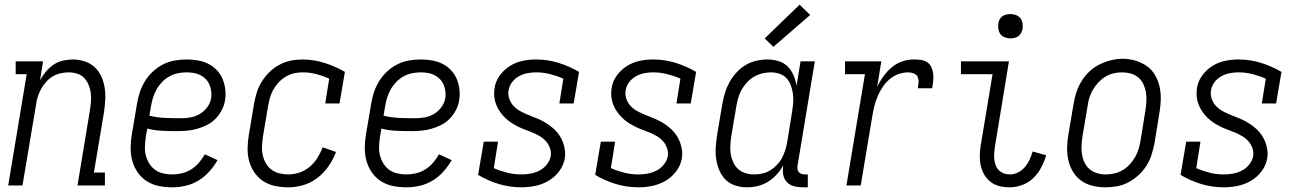

<svg xmlns="http://www.w3.org/2000/svg" viewBox="-20 -792 5540 820"><path d="M15 0 94 -475H47V-530H164L151 -449Q161 -468 175.5 -485.5Q190 -503 208.5 -515.5Q227 -528 248.5 -533Q270 -538 291 -538Q317 -538 341.5 -530Q366 -522 384 -505.5Q402 -489 412.5 -466Q423 -443 427 -417.5Q431 -392 429.5 -365.5Q428 -339 424 -312L381 -55H428V0H311L364 -321Q367 -340 368.5 -359Q370 -378 367.5 -396Q365 -414 358 -430.5Q351 -447 339 -459.5Q327 -472 309.5 -477.5Q292 -483 273 -483Q256 -483 238.5 -479Q221 -475 205 -465.5Q189 -456 176.5 -442Q164 -428 155.5 -412Q147 -396 141.5 -379.5Q136 -363 134 -345L76 0Z M716 8Q687 8 659 2.5Q631 -3 608 -17.5Q585 -32 569 -54.5Q553 -77 545.5 -103.5Q538 -130 538 -159.5Q538 -189 543 -218L565 -348Q569 -373 577 -397.5Q585 -422 599 -445Q613 -468 633 -486.5Q653 -505 676.5 -517Q700 -529 726 -533.5Q752 -538 777 -538Q801 -538 824.5 -534Q848 -530 868.5 -520Q889 -510 905 -493.5Q921 -477 930 -456Q939 -435 942 -411.5Q945 -388 941 -364Q938 -343 927.5 -322.5Q917 -302 901 -285.5Q885 -269 864.5 -258.5Q844 -248 822.5 -242Q801 -236 779.5 -234Q758 -232 737 -232Q704 -232 671.5 -233.5Q639 -235 609 -243L603 -209Q600 -189 599 -168.5Q598 -148 602.5 -129.5Q607 -111 617 -94.5Q627 -78 642 -67Q657 -56 676.5 -51.5Q696 -47 716 -47Q736 -47 757 -52Q778 -57 796.5 -68.5Q815 -80 829.5 -97Q844 -114 855 -133L909 -108Q894 -82 873.5 -59Q853 -36 827 -20.5Q801 -5 772.5 1.5Q744 8 716 8ZM752 -287Q773 -287 793.5 -290.5Q814 -294 833 -305Q852 -316 865 -334Q878 -352 882 -373Q884 -388 882 -403Q880 -418 874 -431.5Q868 -445 858 -455Q848 -465 835 -471.5Q822 -478 807 -480.5Q792 -483 776 -483Q758 -483 739 -479Q720 -475 703 -465.5Q686 -456 672 -441.5Q658 -427 648.5 -410Q639 -393 633.5 -375Q628 -357 625 -339L618 -298Q650 -290 684 -288.5Q718 -287 752 -287Z M1211 8Q1182 8 1154 2Q1126 -4 1104 -18.5Q1082 -33 1066.5 -55.5Q1051 -78 1044 -104.5Q1037 -131 1037.5 -160Q1038 -189 1043 -218L1065 -348Q1069 -372 1076.5 -396.5Q1084 -421 1098 -443.5Q1112 -466 1131 -484.5Q1150 -503 1173.5 -515.5Q1197 -528 1221.5 -533Q1246 -538 1272 -538Q1296 -538 1320.5 -534Q1345 -530 1367 -523Q1389 -516 1410.5 -506.5Q1432 -497 1453 -485L1430 -350H1369L1386 -456Q1360 -468 1331.5 -475.5Q1303 -483 1273 -483Q1254 -483 1236 -479Q1218 -475 1201 -465Q1184 -455 1170.5 -440.5Q1157 -426 1147.5 -409.5Q1138 -393 1133 -375Q1128 -357 1125 -339L1103 -209Q1100 -189 1099 -169Q1098 -149 1102 -130.5Q1106 -112 1115 -95.5Q1124 -79 1138.5 -68Q1153 -57 1172 -52Q1191 -47 1211 -47Q1234 -47 1258.5 -55Q1283 -63 1302.5 -79.5Q1322 -96 1335.5 -117.5Q1349 -139 1358 -163L1415 -143Q1403 -111 1383 -82Q1363 -53 1335.5 -32Q1308 -11 1275.5 -1.5Q1243 8 1211 8Z M1716 8Q1687 8 1659 2.5Q1631 -3 1608 -17.5Q1585 -32 1569 -54.5Q1553 -77 1545.5 -103.5Q1538 -130 1538 -159.5Q1538 -189 1543 -218L1565 -348Q1569 -373 1577 -397.5Q1585 -422 1599 -445Q1613 -468 1633 -486.5Q1653 -505 1676.5 -517Q1700 -529 1726 -533.5Q1752 -538 1777 -538Q1801 -538 1824.5 -534Q1848 -530 1868.5 -520Q1889 -510 1905 -493.5Q1921 -477 1930 -456Q1939 -435 1942 -411.5Q1945 -388 1941 -364Q1938 -343 1927.5 -322.5Q1917 -302 1901 -285.5Q1885 -269 1864.5 -258.5Q1844 -248 1822.5 -242Q1801 -236 1779.5 -234Q1758 -232 1737 -232Q1704 -232 1671.5 -233.5Q1639 -235 1609 -243L1603 -209Q1600 -189 1599 -168.5Q1598 -148 1602.5 -129.5Q1607 -111 1617 -94.5Q1627 -78 1642 -67Q1657 -56 1676.5 -51.5Q1696 -47 1716 -47Q1736 -47 1757 -52Q1778 -57 1796.5 -68.5Q1815 -80 1829.5 -97Q1844 -114 1855 -133L1909 -108Q1894 -82 1873.5 -59Q1853 -36 1827 -20.5Q1801 -5 1772.5 1.5Q1744 8 1716 8ZM1752 -287Q1773 -287 1793.5 -290.5Q1814 -294 1833 -305Q1852 -316 1865 -334Q1878 -352 1882 -373Q1884 -388 1882 -403Q1880 -418 1874 -431.5Q1868 -445 1858 -455Q1848 -465 1835 -471.5Q1822 -478 1807 -480.5Q1792 -483 1776 -483Q1758 -483 1739 -479Q1720 -475 1703 -465.5Q1686 -456 1672 -441.5Q1658 -427 1648.5 -410Q1639 -393 1633.5 -375Q1628 -357 1625 -339L1618 -298Q1650 -290 1684 -288.5Q1718 -287 1752 -287Z M2208 8Q2157 8 2110.5 -6Q2064 -20 2022 -45L2046 -187H2107L2089 -74Q2116 -62 2145.5 -54.5Q2175 -47 2207 -47Q2226 -47 2245.5 -50.5Q2265 -54 2283 -63Q2301 -72 2314.5 -88.5Q2328 -105 2332 -124Q2335 -142 2329 -159Q2323 -176 2312 -188.5Q2301 -201 2286 -210Q2271 -219 2255.5 -225.5Q2240 -232 2223.5 -238Q2207 -244 2192 -251.5Q2177 -259 2162.5 -268.5Q2148 -278 2136 -290Q2124 -302 2114.5 -316Q2105 -330 2099 -345.5Q2093 -361 2091 -379Q2089 -397 2092 -415Q2096 -444 2114 -469Q2132 -494 2157.5 -510Q2183 -526 2211.5 -532Q2240 -538 2269 -538Q2319 -538 2365.5 -523.5Q2412 -509 2453 -485L2430 -350H2369L2386 -456Q2359 -468 2329.5 -475.5Q2300 -483 2269 -483Q2251 -483 2232.5 -479.5Q2214 -476 2196.5 -466.5Q2179 -457 2167 -441Q2155 -425 2152 -406Q2149 -388 2154.5 -371.5Q2160 -355 2171 -342Q2182 -329 2196.5 -320.5Q2211 -312 2227 -305Q2243 -298 2259 -292Q2275 -286 2290.5 -278.5Q2306 -271 2320 -261.5Q2334 -252 2346.5 -240.5Q2359 -229 2368.5 -215Q2378 -201 2384 -185Q2390 -169 2392.5 -151.5Q2395 -134 2392 -115Q2387 -86 2368 -60.5Q2349 -35 2322 -19.5Q2295 -4 2265.5 2Q2236 8 2208 8Z M2708 8Q2657 8 2610.5 -6Q2564 -20 2522 -45L2546 -187H2607L2589 -74Q2616 -62 2645.5 -54.5Q2675 -47 2707 -47Q2726 -47 2745.5 -50.5Q2765 -54 2783 -63Q2801 -72 2814.5 -88.5Q2828 -105 2832 -124Q2835 -142 2829 -159Q2823 -176 2812 -188.5Q2801 -201 2786 -210Q2771 -219 2755.5 -225.5Q2740 -232 2723.5 -238Q2707 -244 2692 -251.5Q2677 -259 2662.5 -268.5Q2648 -278 2636 -290Q2624 -302 2614.5 -316Q2605 -330 2599 -345.5Q2593 -361 2591 -379Q2589 -397 2592 -415Q2596 -444 2614 -469Q2632 -494 2657.5 -510Q2683 -526 2711.5 -532Q2740 -538 2769 -538Q2819 -538 2865.5 -523.5Q2912 -509 2953 -485L2930 -350H2869L2886 -456Q2859 -468 2829.5 -475.5Q2800 -483 2769 -483Q2751 -483 2732.5 -479.5Q2714 -476 2696.5 -466.5Q2679 -457 2667 -441Q2655 -425 2652 -406Q2649 -388 2654.5 -371.5Q2660 -355 2671 -342Q2682 -329 2696.5 -320.5Q2711 -312 2727 -305Q2743 -298 2759 -292Q2775 -286 2790.5 -278.5Q2806 -271 2820 -261.5Q2834 -252 2846.5 -240.5Q2859 -229 2868.5 -215Q2878 -201 2884 -185Q2890 -169 2892.5 -151.5Q2895 -134 2892 -115Q2887 -86 2868 -60.5Q2849 -35 2822 -19.5Q2795 -4 2765.5 2Q2736 8 2708 8Z M3170 8Q3144 8 3119.5 0Q3095 -8 3078 -25.5Q3061 -43 3051.5 -66Q3042 -89 3038.5 -114Q3035 -139 3037 -165.5Q3039 -192 3043 -218L3065 -348Q3069 -371 3076 -394.5Q3083 -418 3095 -440Q3107 -462 3124.5 -481.5Q3142 -501 3164 -514Q3186 -527 3210 -532.5Q3234 -538 3258 -538Q3282 -538 3305 -531Q3328 -524 3344 -508Q3360 -492 3369 -470.5Q3378 -449 3382 -426L3399 -530H3460L3386 -84Q3385 -76 3386 -69Q3387 -62 3391.5 -57Q3396 -52 3402.5 -49.5Q3409 -47 3417 -47H3430V8H3407Q3388 8 3370 3Q3352 -2 3340 -15Q3328 -28 3325 -46.5Q3322 -65 3325 -84V-86Q3314 -65 3297 -46.5Q3280 -28 3259.5 -15.5Q3239 -3 3216 2.5Q3193 8 3170 8ZM3201 -47Q3218 -47 3236 -51Q3254 -55 3269.5 -64.5Q3285 -74 3298 -87.5Q3311 -101 3319.5 -117Q3328 -133 3333.5 -150.5Q3339 -168 3342 -185L3363 -315Q3366 -334 3367.5 -353.5Q3369 -373 3366.5 -391.5Q3364 -410 3357.5 -427.5Q3351 -445 3339 -458Q3327 -471 3309 -477Q3291 -483 3272 -483Q3254 -483 3235.5 -478.5Q3217 -474 3200.5 -464.5Q3184 -455 3170.5 -440.5Q3157 -426 3147.5 -409Q3138 -392 3133 -374.5Q3128 -357 3125 -339L3103 -209Q3100 -189 3099 -170Q3098 -151 3101 -133Q3104 -115 3112 -98Q3120 -81 3133 -69.5Q3146 -58 3164 -52.5Q3182 -47 3201 -47ZM3283 -592 3246 -628 3395 -772 3440 -728Z M3595 0 3674 -475H3589V-530H3744L3726 -420Q3737 -444 3752.5 -465.5Q3768 -487 3788 -504Q3808 -521 3832.5 -529.5Q3857 -538 3882 -538Q3898 -538 3913 -536Q3928 -534 3940 -526Q3952 -518 3958 -504.5Q3964 -491 3965.5 -476.5Q3967 -462 3965.5 -446.5Q3964 -431 3961 -415H3900Q3902 -428 3903 -440.5Q3904 -453 3899 -463.5Q3894 -474 3882.5 -478.5Q3871 -483 3859 -483Q3838 -483 3817 -475.5Q3796 -468 3779 -453.5Q3762 -439 3749.5 -420Q3737 -401 3728.5 -381Q3720 -361 3714.5 -340Q3709 -319 3706 -299L3656 0Z M4293 8Q4270 8 4249 3Q4228 -2 4211 -15Q4194 -28 4183.5 -46.5Q4173 -65 4168.5 -85.5Q4164 -106 4164.5 -129Q4165 -152 4169 -174L4219 -475H4084V-530H4289L4229 -165Q4227 -152 4226 -138.5Q4225 -125 4226.5 -111.5Q4228 -98 4232.5 -86Q4237 -74 4246 -65Q4255 -56 4267 -51.5Q4279 -47 4293 -47Q4311 -47 4328 -55.5Q4345 -64 4357.5 -79Q4370 -94 4377.5 -110.5Q4385 -127 4390 -145L4448 -129Q4440 -102 4427 -77Q4414 -52 4393.5 -32Q4373 -12 4346 -2Q4319 8 4293 8ZM4295 -628Q4283 -628 4271.5 -632.5Q4260 -637 4253 -646Q4246 -655 4244 -667.5Q4242 -680 4244 -693Q4245 -701 4249.5 -709.5Q4254 -718 4261.5 -723Q4269 -728 4278 -730Q4287 -732 4295 -732Q4308 -732 4319.5 -727.5Q4331 -723 4338 -714Q4345 -705 4347 -692.5Q4349 -680 4347 -667Q4345 -659 4340.5 -650.5Q4336 -642 4328.5 -637Q4321 -632 4312.5 -630Q4304 -628 4295 -628Z M4701 8Q4673 8 4646 1.5Q4619 -5 4597.5 -20.5Q4576 -36 4562.5 -58.5Q4549 -81 4543 -107Q4537 -133 4537.5 -161.5Q4538 -190 4543 -218L4565 -348Q4569 -373 4577 -397.5Q4585 -422 4598.5 -444.5Q4612 -467 4632 -486Q4652 -505 4675.5 -516.5Q4699 -528 4724 -534.5Q4749 -541 4775 -541Q4803 -541 4829.5 -533Q4856 -525 4877.5 -510Q4899 -495 4912.5 -472Q4926 -449 4932 -423Q4938 -397 4937.5 -368.5Q4937 -340 4932 -312L4911 -182Q4906 -157 4898.5 -132.5Q4891 -108 4877 -85.5Q4863 -63 4843 -44.5Q4823 -26 4799.5 -13.5Q4776 -1 4750.5 3.5Q4725 8 4701 8ZM4702 -47Q4720 -47 4738.5 -51Q4757 -55 4774 -65Q4791 -75 4804.5 -89.5Q4818 -104 4827.5 -120.5Q4837 -137 4842.5 -155Q4848 -173 4851 -191L4872 -321Q4875 -341 4876 -360.5Q4877 -380 4874 -398Q4871 -416 4863 -433Q4855 -450 4841 -461.5Q4827 -473 4809 -478Q4791 -483 4771 -483Q4753 -483 4734.5 -478.5Q4716 -474 4700 -464Q4684 -454 4670.5 -439.5Q4657 -425 4647.5 -408.5Q4638 -392 4632.5 -374.5Q4627 -357 4625 -339L4603 -209Q4600 -189 4599 -170Q4598 -151 4601 -132.5Q4604 -114 4612 -97.5Q4620 -81 4633.5 -69.5Q4647 -58 4665 -52.5Q4683 -47 4702 -47Z M5208 8Q5157 8 5110.5 -6Q5064 -20 5022 -45L5046 -187H5107L5089 -74Q5116 -62 5145.5 -54.5Q5175 -47 5207 -47Q5226 -47 5245.5 -50.5Q5265 -54 5283 -63Q5301 -72 5314.5 -88.5Q5328 -105 5332 -124Q5335 -142 5329 -159Q5323 -176 5312 -188.5Q5301 -201 5286 -210Q5271 -219 5255.5 -225.5Q5240 -232 5223.5 -238Q5207 -244 5192 -251.5Q5177 -259 5162.5 -268.5Q5148 -278 5136 -290Q5124 -302 5114.5 -316Q5105 -330 5099 -345.5Q5093 -361 5091 -379Q5089 -397 5092 -415Q5096 -444 5114 -469Q5132 -494 5157.5 -510Q5183 -526 5211.5 -532Q5240 -538 5269 -538Q5319 -538 5365.5 -523.5Q5412 -509 5453 -485L5430 -350H5369L5386 -456Q5359 -468 5329.5 -475.5Q5300 -483 5269 -483Q5251 -483 5232.5 -479.5Q5214 -476 5196.5 -466.5Q5179 -457 5167 -441Q5155 -425 5152 -406Q5149 -388 5154.5 -371.5Q5160 -355 5171 -342Q5182 -329 5196.5 -320.5Q5211 -312 5227 -305Q5243 -298 5259 -292Q5275 -286 5290.5 -278.5Q5306 -271 5320 -261.5Q5334 -252 5346.5 -240.5Q5359 -229 5368.5 -215Q5378 -201 5384 -185Q5390 -169 5392.5 -151.5Q5395 -134 5392 -115Q5387 -86 5368 -60.5Q5349 -35 5322 -19.5Q5295 -4 5265.5 2Q5236 8 5208 8Z"/></svg>

Font: Iosevka Slab Light
Style: Italic
Weight: 300
Italic angle: -9°
Monospace: yes
Designer: Belleve Invis
Foundry: Belleve Invis
Version: Version 11.1.1; ttfautohint (v1.8.3)